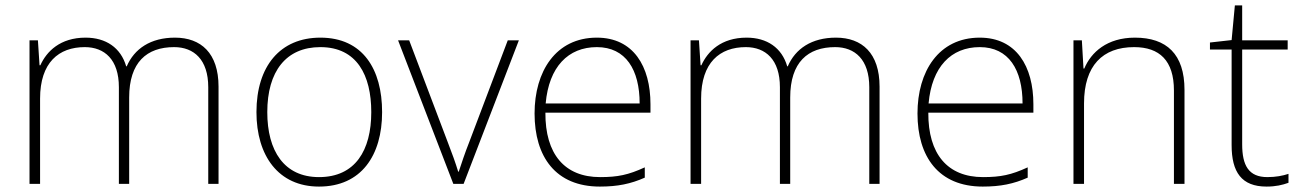

<svg xmlns="http://www.w3.org/2000/svg" viewBox="-20 -679 4805 709"><path d="M626 -540C536 -540 476 -499 448 -434H446C426 -503 371 -540 296 -540C202 -540 152 -489 129 -438H126L120 -530H89V0H128V-315C128 -448 197 -505 293 -505C366 -505 419 -459 419 -357V0H457V-319C457 -449 522 -505 623 -505C696 -505 749 -459 749 -357V0H787V-359C787 -483 722 -540 626 -540Z M1391 -265C1391 -423 1320 -540 1163 -540C1015 -540 927 -435 927 -265C927 -104 1008 10 1158 10C1314 10 1391 -105 1391 -265ZM967 -265C967 -415 1036 -505 1163 -505C1298 -505 1351 -401 1351 -265C1351 -124 1292 -25 1158 -25C1029 -25 967 -122 967 -265Z M1654 0H1692L1896 -530H1855L1713 -155C1696 -112 1685 -78 1674 -45H1672C1662 -78 1650 -111 1633 -155L1491 -530H1450Z M2184 -540C2032 -540 1954 -415 1954 -260C1954 -100 2032 10 2195 10C2261 10 2309 0 2361 -23V-61C2300 -33 2261 -25 2196 -25C2065 -25 1993 -110 1994 -263H2382V-294C2382 -434 2319 -540 2184 -540ZM2184 -505C2291 -505 2342 -421 2342 -297H1995C2007 -432 2078 -505 2184 -505Z M3067 -540C2977 -540 2917 -499 2889 -434H2887C2867 -503 2812 -540 2737 -540C2643 -540 2593 -489 2570 -438H2567L2561 -530H2530V0H2569V-315C2569 -448 2638 -505 2734 -505C2807 -505 2860 -459 2860 -357V0H2898V-319C2898 -449 2963 -505 3064 -505C3137 -505 3190 -459 3190 -357V0H3228V-359C3228 -483 3163 -540 3067 -540Z M3598 -540C3446 -540 3368 -415 3368 -260C3368 -100 3446 10 3609 10C3675 10 3723 0 3775 -23V-61C3714 -33 3675 -25 3610 -25C3479 -25 3407 -110 3408 -263H3796V-294C3796 -434 3733 -540 3598 -540ZM3598 -505C3705 -505 3756 -421 3756 -297H3409C3421 -432 3492 -505 3598 -505Z M4171 -540C4068 -540 4009 -486 3984 -426H3981L3975 -530H3944V0H3983V-297C3983 -437 4052 -505 4168 -505C4262 -505 4315 -455 4315 -345V0H4354V-347C4354 -479 4288 -540 4171 -540Z M4660 -25C4591 -25 4567 -68 4567 -146V-496H4735V-530H4567V-659H4540L4528 -531L4448 -522V-496H4528V-143C4528 -43 4565 10 4657 10C4691 10 4716 4 4738 -4V-37C4717 -30 4691 -25 4660 -25Z"/></svg>

Font: Noto Sans Ethiopic ExtraLight
Style: Regular
Weight: 200
Designer: Monotype Design Team
Foundry: Monotype Imaging Inc.
Version: Version 2.102